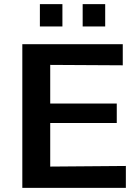

<svg xmlns="http://www.w3.org/2000/svg" viewBox="-20 -909 677 929"><path d="M173 -781V-889H282V-781ZM380 -781V-889H489V-781ZM88 0V-695H574V-593L223 -595V-408H545V-314H223V-103L589 -106V0Z"/></svg>

Font: Coval
Style: Bold
Weight: 700
Foundry: Context Ltd
Version: Version 001.000